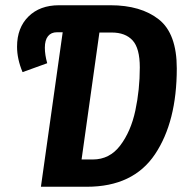

<svg xmlns="http://www.w3.org/2000/svg" viewBox="-20 -712 708 732"><path d="M654 -451Q654 -248 571 -124Q488 0 311 0H136L219 -589H197Q175 -589 163 -574Q151 -559 151 -530Q151 -503 160 -471L66 -437Q45 -487 45 -534Q45 -606 88.5 -649Q132 -692 205 -692H401Q517 -692 585.5 -638Q654 -584 654 -451ZM513 -455Q513 -528 485.5 -558Q458 -588 406 -588H359L291 -104H334Q398 -104 438.5 -157.5Q479 -211 496 -290.5Q513 -370 513 -455Z"/></svg>

Font: Fira Sans Compressed SemiBold
Style: Italic
Weight: 600
Width: 1
Italic angle: -8°
Designer: bBox Type GmbH & Carrois Corporate GbR & Edenspiekermann AG
Foundry: bBox Type GmbH & Carrois Corporate GbR & Edenspiekermann AG
Version: Version 4.301